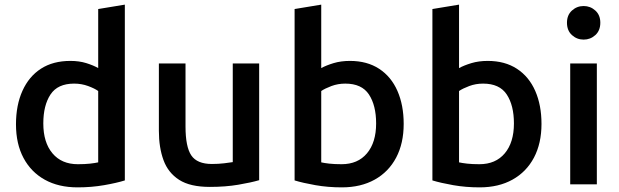

<svg xmlns="http://www.w3.org/2000/svg" viewBox="-20 -796 2674 829"><path d="M315 13Q233 13 173.5 -20Q114 -53 81.5 -114Q49 -175 49 -259Q49 -342 77 -404Q105 -466 157 -499.5Q209 -533 284 -533Q322 -533 352.5 -523.5Q383 -514 404 -502V-757L519 -776V-17Q484 -6 429.5 3.5Q375 13 315 13ZM316 -87Q347 -87 369 -89.5Q391 -92 404 -95V-403Q389 -414 360.5 -424.5Q332 -435 300 -435Q229 -435 198 -388Q167 -341 167 -263Q167 -181 206.5 -134Q246 -87 316 -87Z M886 11Q801 11 753.5 -19.5Q706 -50 686 -104.5Q666 -159 666 -231V-522H781V-250Q781 -162 806 -125Q831 -88 895 -88Q923 -88 948 -91Q973 -94 985 -96V-522H1099V-18Q1065 -8 1009.5 1.5Q954 11 886 11Z M1456 13Q1396 13 1342 3.5Q1288 -6 1252 -17V-757L1367 -776V-502Q1389 -514 1420.5 -523.5Q1452 -533 1491 -533Q1565 -533 1617 -499Q1669 -465 1696 -403.5Q1723 -342 1723 -261Q1723 -177 1690.5 -115.5Q1658 -54 1598 -20.5Q1538 13 1456 13ZM1455 -87Q1525 -87 1564.5 -134Q1604 -181 1604 -263Q1604 -341 1573 -388Q1542 -435 1471 -435Q1439 -435 1411 -424.5Q1383 -414 1367 -403V-95Q1380 -92 1402 -89.5Q1424 -87 1455 -87Z M2051 13Q1991 13 1937 3.5Q1883 -6 1847 -17V-757L1962 -776V-502Q1984 -514 2015.5 -523.5Q2047 -533 2086 -533Q2160 -533 2212 -499Q2264 -465 2291 -403.5Q2318 -342 2318 -261Q2318 -177 2285.5 -115.5Q2253 -54 2193 -20.5Q2133 13 2051 13ZM2050 -87Q2120 -87 2159.5 -134Q2199 -181 2199 -263Q2199 -341 2168 -388Q2137 -435 2066 -435Q2034 -435 2006 -424.5Q1978 -414 1962 -403V-95Q1975 -92 1997 -89.5Q2019 -87 2050 -87Z M2442 0V-522H2557V0ZM2500 -625Q2471 -625 2449.5 -644.5Q2428 -664 2428 -698Q2428 -731 2449.5 -750.5Q2471 -770 2500 -770Q2529 -770 2550.5 -750.5Q2572 -731 2572 -698Q2572 -664 2550.5 -644.5Q2529 -625 2500 -625Z"/></svg>

Font: Ubuntu Sans SemiBold
Style: Regular
Weight: 600
Designer: Dalton Maag Ltd
Foundry: Dalton Maag Ltd
Version: Version 1.006; ttfautohint (v1.8.4.7-5d5b)